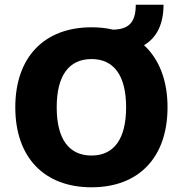

<svg xmlns="http://www.w3.org/2000/svg" viewBox="-20 -786 777 816"><path d="M369 -670C168 -670 45 -543 45 -330C45 -117 168 10 369 10C570 10 692 -117 692 -330C692 -445 656 -535 592 -594C647 -626 675 -685 675 -766H557C557 -695 531 -661 460 -660C432 -667 401 -670 369 -670ZM369 -535C464 -535 516 -465 516 -330C516 -195 464 -125 369 -125C273 -125 221 -195 221 -330C221 -465 273 -535 369 -535Z"/></svg>

Font: Work Sans
Style: Bold
Weight: 700
Designer: Wei Huang
Foundry: Wei Huang
Version: Version 2.012